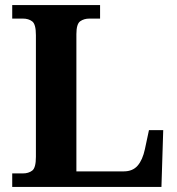

<svg xmlns="http://www.w3.org/2000/svg" viewBox="-20 -734 694 754"><path d="M28 0V-53H70Q92 -53 106.5 -64Q121 -75 121 -118V-596Q121 -639 106.5 -650Q92 -661 70 -661H28V-714H373V-661H331Q310 -661 295 -650.5Q280 -640 280 -600V-61H466Q501 -61 520.5 -83.5Q540 -106 549 -148L565 -223H621L614 0Z"/></svg>

Font: Noto Serif Tamil
Style: Bold Italic
Weight: 700
Italic angle: -12°
Designer: Indian Type Foundry, Tom Grace, and the Monotype Design Team
Foundry: Monotype Imaging Inc.
Version: Version 2.003; ttfautohint (v1.8.4.7-5d5b)